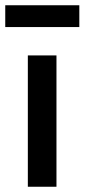

<svg xmlns="http://www.w3.org/2000/svg" viewBox="-40 -711 322 731"><path d="M66 -500H175V0H66ZM-20 -691H262V-608H-20Z"/></svg>

Font: Cairo SemiBold
Style: Regular
Weight: 600
Designer: Mohamed Gaber, Accademia di Belle Arti di Urbino and others
Foundry: Kief Type Foundry, Accademia di Belle Arti di Urbino and others
Version: Version 3.011